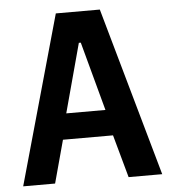

<svg xmlns="http://www.w3.org/2000/svg" viewBox="-51 -744 702 791"><g transform="rotate(-5 300.0 -349.0)"><path d="M588 0 391 -698H209L13 0H145L193 -177H400L449 0ZM378 -284H216L293 -569H301Z"/></g></svg>

Font: IBM Mono SemiBold
Style: Regular
Weight: 600
Monospace: yes
Designer: Mike Abbink, Paul van der Laan, Pieter van Rosmalen
Foundry: Bold Monday
Version: Version 2.3